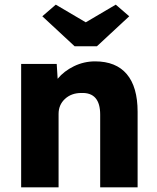

<svg xmlns="http://www.w3.org/2000/svg" viewBox="-20 -806 676 826"><path d="M71 0V-531H224L228 -467Q255 -500 298 -521Q341 -542 389 -542Q479 -542 525.5 -487Q572 -432 572 -325V0H411V-313Q411 -409 330 -406Q287 -406 259.5 -380.5Q232 -355 232 -316V0ZM301 -607 162 -736 220 -786 349 -710 478 -786 536 -736 397 -607Z"/></svg>

Font: Readex Pro
Style: Bold
Weight: 700
Designer: Bonnie Shaver-Troup, Thomas Jockin
Foundry: Lexend
Version: Version 1.203; ttfautohint (v1.8.3)